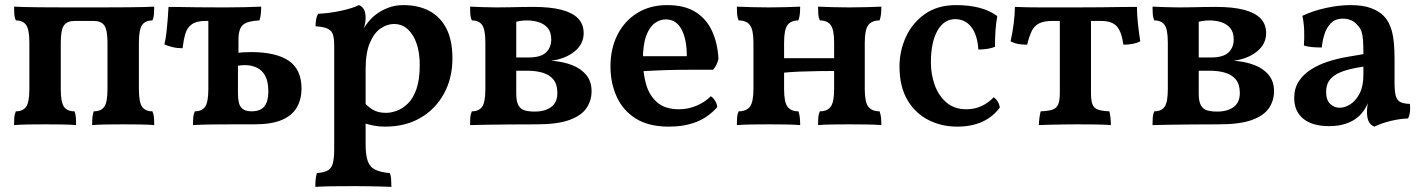

<svg xmlns="http://www.w3.org/2000/svg" viewBox="-20 -487 5574 752"><path d="M35 3Q35 -15 36 -27.5Q37 -40 42 -51Q70 -51 82.5 -69Q95 -87 95 -138V-320Q95 -371 82.5 -389Q70 -407 42 -407Q37 -418 36 -431Q35 -444 35 -461Q50 -460 73 -459.5Q96 -459 136 -458.5Q176 -458 240 -458H375Q442 -458 482.5 -458.5Q523 -459 546.5 -459.5Q570 -460 584 -461Q584 -444 583 -431Q582 -418 577 -407Q549 -407 536.5 -389Q524 -371 524 -320V-138Q524 -87 536.5 -69Q549 -51 577 -51Q582 -40 583 -27.5Q584 -15 584 3Q562 1 529.5 0.5Q497 0 462 0Q428 0 395.5 0.5Q363 1 341 3Q341 -15 342 -27.5Q343 -40 347 -51Q376 -51 388.5 -69Q401 -87 401 -138V-320Q401 -370 388.5 -387.5Q376 -405 347 -405H272Q243 -405 230.5 -387.5Q218 -370 218 -320V-138Q218 -87 230.5 -69Q243 -51 272 -51Q276 -40 277 -27.5Q278 -15 278 3Q256 1 223.5 0.5Q191 0 157 0Q122 0 89.5 0.5Q57 1 35 3Z M736 3Q736 -15 737 -27.5Q738 -40 743 -51Q771 -51 783.5 -69Q796 -87 796 -138V-458H868Q908 -458 945 -459Q982 -460 1003 -461Q1003 -447 1001.5 -432.5Q1000 -418 996 -407Q950 -405 932 -390Q914 -375 914 -331V-257L912 -244V-121Q912 -80 925 -65.5Q938 -51 965 -51Q1000 -51 1015.5 -70.5Q1031 -90 1031 -128Q1031 -168 1018.5 -190.5Q1006 -213 985 -222.5Q964 -232 939 -232Q930 -232 921.5 -231Q913 -230 902 -228V-279Q916 -281 930.5 -282Q945 -283 963 -283Q1061 -283 1111 -249Q1161 -215 1161 -140Q1161 -99 1143 -67Q1125 -35 1084.5 -17.5Q1044 0 976 0Q936 0 892.5 0Q849 0 808 0.5Q767 1 736 3ZM695 -298Q674 -298 655.5 -302.5Q637 -307 624 -313Q629 -334 632 -360.5Q635 -387 637 -413.5Q639 -440 640 -460Q658 -460 685 -459.5Q712 -459 752.5 -458.5Q793 -458 848 -458V-405H785Q750 -405 731.5 -392Q713 -379 706 -355Q699 -331 695 -298Z M1215 245Q1215 227 1216.5 214Q1218 201 1221 191Q1248 189 1263 181Q1278 173 1283.5 153Q1289 133 1289 96V-307Q1289 -334 1284.5 -350Q1280 -366 1264.5 -374Q1249 -382 1216 -384Q1216 -398 1218 -410.5Q1220 -423 1226 -433Q1271 -435 1316.5 -445Q1362 -455 1386 -467Q1397 -463 1404.5 -451.5Q1412 -440 1412 -417Q1412 -399 1406 -380Q1400 -361 1390 -332L1412 -312V79Q1412 122 1421 145.5Q1430 169 1451.5 178.5Q1473 188 1507 191Q1511 201 1512 215Q1513 229 1513 245Q1497 244 1473.5 243.5Q1450 243 1423.5 242.5Q1397 242 1370 242Q1329 242 1284.5 242.5Q1240 243 1215 245ZM1488 9Q1464 9 1444 5Q1424 1 1400 -6V-93Q1418 -71 1439 -58Q1460 -45 1492 -45Q1511 -45 1533.5 -53Q1556 -61 1577 -81Q1598 -101 1611 -138Q1624 -175 1624 -233Q1624 -280 1612 -315.5Q1600 -351 1577.5 -372Q1555 -393 1523 -393Q1496 -393 1470.5 -375.5Q1445 -358 1428.5 -319Q1412 -280 1412 -215L1376 -319Q1391 -355 1403.5 -374.5Q1416 -394 1425 -404Q1436 -418 1455.5 -432.5Q1475 -447 1501.5 -457Q1528 -467 1560 -467Q1618 -467 1661 -444.5Q1704 -422 1728 -376Q1752 -330 1752 -258Q1752 -181 1719 -120.5Q1686 -60 1627 -25.5Q1568 9 1488 9Z M1821 3Q1821 -15 1822 -27.5Q1823 -40 1828 -51Q1856 -51 1868.5 -69Q1881 -87 1881 -138V-320Q1881 -371 1868.5 -389Q1856 -407 1828 -407Q1823 -418 1822 -431Q1821 -444 1821 -461Q1843 -460 1872.5 -459Q1902 -458 1925 -458Q1945 -458 1971 -458.5Q1997 -459 2023 -459.5Q2049 -460 2068 -460Q2136 -460 2179.5 -448.5Q2223 -437 2244.5 -414.5Q2266 -392 2266 -357Q2266 -315 2231 -286Q2196 -257 2139 -249Q2184 -246 2219.5 -232.5Q2255 -219 2276 -193.5Q2297 -168 2297 -130Q2297 -93 2277 -63.5Q2257 -34 2210 -17Q2163 0 2082 0Q2022 0 1974 0.5Q1926 1 1888.5 1.5Q1851 2 1821 3ZM2074 -50Q2115 -50 2139 -68Q2163 -86 2163 -123Q2163 -157 2147 -176Q2131 -195 2104.5 -202.5Q2078 -210 2046 -210H1983V-262H2051Q2098 -262 2118.5 -281.5Q2139 -301 2139 -332Q2139 -361 2125.5 -377Q2112 -393 2090.5 -400Q2069 -407 2045 -407Q2029 -407 2017 -405Q2005 -403 1988 -398L2002 -433V-120Q2002 -91 2010 -75.5Q2018 -60 2034 -55Q2050 -50 2074 -50Z M2600 9Q2521 9 2470.5 -22.5Q2420 -54 2395.5 -108Q2371 -162 2371 -227Q2371 -296 2398 -350Q2425 -404 2475 -435.5Q2525 -467 2593 -467Q2662 -467 2705 -439.5Q2748 -412 2769.5 -364Q2791 -316 2794 -256Q2788 -231 2773 -214Q2751 -214 2715.5 -214Q2680 -214 2638 -213.5Q2596 -213 2552.5 -211Q2509 -209 2470 -207V-267H2670Q2670 -334 2649 -372.5Q2628 -411 2588 -411Q2564 -411 2543.5 -395.5Q2523 -380 2510.5 -345.5Q2498 -311 2498 -252Q2498 -201 2510.5 -157Q2523 -113 2554 -86Q2585 -59 2640 -59Q2674 -59 2707 -72.5Q2740 -86 2764 -110Q2773 -105 2781 -92Q2789 -79 2789 -67Q2753 -27 2706.5 -9Q2660 9 2600 9Z M3184 3Q3184 -15 3185 -27.5Q3186 -40 3191 -51Q3220 -51 3233.5 -69Q3247 -87 3247 -138V-320Q3247 -371 3233.5 -389Q3220 -407 3191 -407Q3186 -418 3185 -431Q3184 -444 3184 -461Q3206 -460 3238.5 -459Q3271 -458 3306 -458Q3342 -458 3376 -459Q3410 -460 3432 -461Q3432 -444 3430.5 -431Q3429 -418 3425 -407Q3395 -407 3381 -389Q3367 -371 3367 -320V-138Q3367 -87 3381 -69Q3395 -51 3425 -51Q3429 -40 3430.5 -27.5Q3432 -15 3432 3Q3410 1 3376 0.5Q3342 0 3306 0Q3271 0 3238.5 0.5Q3206 1 3184 3ZM2866 3Q2866 -15 2867 -27.5Q2868 -40 2873 -51Q2903 -51 2917 -69Q2931 -87 2931 -138V-320Q2931 -371 2917 -389Q2903 -407 2873 -407Q2868 -418 2867 -431Q2866 -444 2866 -461Q2889 -460 2922.5 -459Q2956 -458 2992 -458Q3027 -458 3059.5 -459Q3092 -460 3114 -461Q3114 -444 3112.5 -431Q3111 -418 3107 -407Q3078 -407 3064.5 -389Q3051 -371 3051 -320V-138Q3051 -87 3064.5 -69Q3078 -51 3107 -51Q3111 -40 3112.5 -27.5Q3114 -15 3114 3Q3092 1 3059.5 0.5Q3027 0 2992 0Q2956 0 2922.5 0.5Q2889 1 2866 3ZM3046 -202V-259H3251V-209Q3223 -209 3185 -208.5Q3147 -208 3110 -206.5Q3073 -205 3046 -202Z M3896 -66Q3870 -30 3828 -10.5Q3786 9 3729 9Q3668 9 3616.5 -17Q3565 -43 3534 -95.5Q3503 -148 3503 -227Q3503 -287 3528 -342Q3553 -397 3602.5 -432Q3652 -467 3725 -467Q3776 -467 3816 -456.5Q3856 -446 3886 -424Q3881 -395 3879 -366.5Q3877 -338 3877 -304Q3864 -298 3846 -295.5Q3828 -293 3812 -293Q3808 -351 3784 -381.5Q3760 -412 3721 -412Q3677 -412 3651.5 -366.5Q3626 -321 3626 -242Q3626 -196 3641 -154Q3656 -112 3687 -85.5Q3718 -59 3765 -59Q3797 -59 3824 -71.5Q3851 -84 3872 -106Q3881 -100 3887.5 -89.5Q3894 -79 3896 -66Z M4049 3Q4049 -9 4051 -24.5Q4053 -40 4056 -51Q4086 -52 4102 -57.5Q4118 -63 4124.5 -78Q4131 -93 4131 -123V-426H4253V-123Q4253 -94 4258.5 -79Q4264 -64 4280 -58Q4296 -52 4325 -51Q4328 -40 4329.5 -25Q4331 -10 4331 3Q4307 1 4272 0.5Q4237 0 4198 0Q4172 0 4143.5 0.5Q4115 1 4090 1.5Q4065 2 4049 3ZM4003 -312Q3984 -312 3969 -314.5Q3954 -317 3938 -325Q3946 -360 3950.5 -396.5Q3955 -433 3955 -460Q3978 -459 4002.5 -458.5Q4027 -458 4055.5 -458Q4084 -458 4118.5 -458Q4153 -458 4195 -458Q4247 -458 4290 -458.5Q4333 -459 4368.5 -459.5Q4404 -460 4433 -460Q4433 -433 4436.5 -398.5Q4440 -364 4446 -325Q4432 -318 4415.5 -315Q4399 -312 4380 -312Q4373 -363 4354 -384Q4335 -405 4292 -405H4102Q4069 -405 4050 -395.5Q4031 -386 4021 -365.5Q4011 -345 4003 -312Z M4494 3Q4494 -15 4495 -27.5Q4496 -40 4501 -51Q4529 -51 4541.5 -69Q4554 -87 4554 -138V-320Q4554 -371 4541.5 -389Q4529 -407 4501 -407Q4496 -418 4495 -431Q4494 -444 4494 -461Q4516 -460 4545.5 -459Q4575 -458 4598 -458Q4618 -458 4644 -458.5Q4670 -459 4696 -459.5Q4722 -460 4741 -460Q4809 -460 4852.5 -448.5Q4896 -437 4917.5 -414.5Q4939 -392 4939 -357Q4939 -315 4904 -286Q4869 -257 4812 -249Q4857 -246 4892.5 -232.5Q4928 -219 4949 -193.5Q4970 -168 4970 -130Q4970 -93 4950 -63.5Q4930 -34 4883 -17Q4836 0 4755 0Q4695 0 4647 0.5Q4599 1 4561.5 1.5Q4524 2 4494 3ZM4747 -50Q4788 -50 4812 -68Q4836 -86 4836 -123Q4836 -157 4820 -176Q4804 -195 4777.5 -202.5Q4751 -210 4719 -210H4656V-262H4724Q4771 -262 4791.5 -281.5Q4812 -301 4812 -332Q4812 -361 4798.5 -377Q4785 -393 4763.5 -400Q4742 -407 4718 -407Q4702 -407 4690 -405Q4678 -403 4661 -398L4675 -433V-120Q4675 -91 4683 -75.5Q4691 -60 4707 -55Q4723 -50 4747 -50Z M5363 9Q5348 3 5341 -10.5Q5334 -24 5334 -49Q5334 -60 5336 -75Q5338 -90 5342 -103L5345 -105Q5339 -83 5327 -62.5Q5315 -42 5298 -28Q5279 -12 5251 -2.5Q5223 7 5186 7Q5120 7 5084.5 -22Q5049 -51 5049 -103Q5049 -141 5067 -168.5Q5085 -196 5115 -215Q5145 -234 5180.5 -245.5Q5216 -257 5252.5 -263.5Q5289 -270 5320 -275Q5320 -309 5318.5 -329.5Q5317 -350 5312.5 -363.5Q5308 -377 5298 -387Q5287 -401 5272 -407.5Q5257 -414 5240 -414Q5210 -414 5192.5 -396Q5175 -378 5167 -351.5Q5159 -325 5157 -301Q5138 -301 5119 -302.5Q5100 -304 5087 -309Q5089 -336 5088 -367Q5087 -398 5081 -425Q5123 -445 5174 -456Q5225 -467 5269 -467Q5319 -467 5350.5 -455Q5382 -443 5399 -425Q5422 -402 5432 -363.5Q5442 -325 5442 -256V-160Q5442 -130 5446.5 -112.5Q5451 -95 5463.5 -88Q5476 -81 5502 -80Q5504 -66 5502.5 -51Q5501 -36 5495 -23Q5463 -22 5427.5 -13.5Q5392 -5 5363 9ZM5227 -65Q5248 -65 5269.5 -79Q5291 -93 5305.5 -121.5Q5320 -150 5320 -195V-226Q5292 -222 5265.5 -215.5Q5239 -209 5218.5 -198.5Q5198 -188 5186 -171Q5174 -154 5174 -127Q5174 -95 5190 -80Q5206 -65 5227 -65Z"/></svg>

Font: Vollkorn SemiBold
Style: Regular
Weight: 600
Designer: Friedrich Althausen
Foundry: Friedrich Althausen
Version: Version 5.000